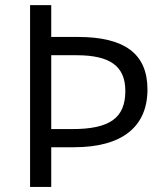

<svg xmlns="http://www.w3.org/2000/svg" viewBox="-20 -734 651 754"><path d="M559.1 -382.8C559.1 -522.9 469.2 -588.9 286.1 -588.9H181.2V-713.9H98.1V0H181.2V-155.8H271C458 -155.8 559.1 -234.9 559.1 -382.8ZM181.2 -517.1H280.8C412.1 -517.1 472.2 -474.1 472.2 -377C472.2 -270 410.2 -227.1 263.2 -227.1H181.2Z"/></svg>

Font: Open Sans
Style: Regular
Weight: 400
Foundry: Ascender Corporation
Version: Version 1.100;PS 001.100;hotconv 1.0.88;makeotf.lib2.5.64775